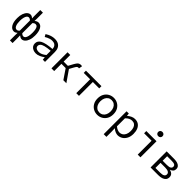

<svg xmlns="http://www.w3.org/2000/svg" viewBox="349 -2306 4102 4102"><g transform="rotate(45 2400.0 -255.5)"><path d="M260 205V50L262 -24Q246 -11 226.5 0.5Q207 12 182 12Q115 12 73.5 -54.5Q32 -121 32 -242Q32 -321 53 -378.5Q74 -436 108.5 -467Q143 -498 182 -498Q207 -498 226.5 -487.5Q246 -477 262 -462L260 -536V-712H340V-536L338 -460Q356 -477 379 -487.5Q402 -498 426 -498Q494 -498 531 -430.5Q568 -363 568 -250Q568 -168 547 -109Q526 -50 491.5 -19Q457 12 417 12Q397 12 376.5 1.5Q356 -9 338 -24L340 50V205ZM201 -57Q218 -57 232.5 -65.5Q247 -74 262 -92V-396Q247 -413 231 -421Q215 -429 197 -429Q172 -429 153.5 -405.5Q135 -382 124.5 -340Q114 -298 114 -242Q114 -156 135.5 -106.5Q157 -57 201 -57ZM401 -57Q428 -57 447 -80Q466 -103 476 -146.5Q486 -190 486 -250Q486 -304 478.5 -344Q471 -384 453 -406.5Q435 -429 404 -429Q388 -429 371.5 -420.5Q355 -412 338 -395V-90Q355 -72 371.5 -64.5Q388 -57 401 -57Z M846 12Q801 12 763 -4.5Q725 -21 703 -52Q681 -83 681 -126Q681 -208 763 -250.5Q845 -293 1033 -308Q1032 -341 1019.5 -369Q1007 -397 979 -413.5Q951 -430 904 -430Q873 -430 842.5 -421.5Q812 -413 784.5 -399.5Q757 -386 734 -372L702 -428Q726 -444 760.5 -460.5Q795 -477 835 -487.5Q875 -498 918 -498Q985 -498 1028.5 -473Q1072 -448 1093.5 -403.5Q1115 -359 1115 -298V0H1048L1041 -66H1038Q998 -34 948 -11Q898 12 846 12ZM868 -54Q910 -54 951 -73Q992 -92 1033 -126V-254Q929 -245 869.5 -229Q810 -213 785.5 -188.5Q761 -164 761 -132Q761 -105 776 -87.5Q791 -70 815.5 -62Q840 -54 868 -54Z M1310 0V-486H1392V-286H1561L1760 0H1669L1520 -219H1392V0ZM1573 -237 1501 -251 1579 -394Q1602 -435 1620.5 -457.5Q1639 -480 1660 -489Q1681 -498 1708 -498Q1726 -498 1740 -492L1726 -415Q1721 -417 1716.5 -417.5Q1712 -418 1706 -418Q1687 -418 1673 -405.5Q1659 -393 1636 -352Z M2059 0V-419H1866V-486H2334V-419H2141V0Z M2700 12Q2636 12 2581.5 -18Q2527 -48 2493.5 -105Q2460 -162 2460 -242Q2460 -324 2493.5 -381Q2527 -438 2581.5 -468Q2636 -498 2700 -498Q2764 -498 2818.5 -468Q2873 -438 2906.5 -381Q2940 -324 2940 -242Q2940 -162 2906.5 -105Q2873 -48 2818.5 -18Q2764 12 2700 12ZM2700 -56Q2747 -56 2782 -79.5Q2817 -103 2836 -145Q2855 -187 2855 -242Q2855 -298 2836 -340.5Q2817 -383 2782 -406.5Q2747 -430 2700 -430Q2653 -430 2618.5 -406.5Q2584 -383 2564.5 -340.5Q2545 -298 2545 -242Q2545 -187 2564.5 -145Q2584 -103 2618.5 -79.5Q2653 -56 2700 -56Z M3093 205V-486H3161L3168 -424H3171Q3205 -456 3249.5 -477Q3294 -498 3339 -498Q3405 -498 3449.5 -467.5Q3494 -437 3517 -381.5Q3540 -326 3540 -250Q3540 -168 3509 -109Q3478 -50 3428 -19Q3378 12 3319 12Q3286 12 3246.5 -4.5Q3207 -21 3174 -51H3171L3175 41V205ZM3305 -57Q3348 -57 3382 -80Q3416 -103 3435.5 -146.5Q3455 -190 3455 -250Q3455 -303 3441 -343.5Q3427 -384 3397 -406.5Q3367 -429 3318 -429Q3285 -429 3248.5 -411.5Q3212 -394 3175 -356V-114Q3210 -83 3245.5 -70Q3281 -57 3305 -57Z M3916 0V-419H3690V-486H3998V0ZM3948 -588Q3920 -588 3901 -605.5Q3882 -623 3882 -652Q3882 -681 3901 -698.5Q3920 -716 3948 -716Q3976 -716 3995 -698.5Q4014 -681 4014 -652Q4014 -623 3995 -605.5Q3976 -588 3948 -588Z M4304 0V-486H4529Q4585 -486 4627.5 -473.5Q4670 -461 4694 -434Q4718 -407 4718 -363Q4718 -323 4695 -297Q4672 -271 4633 -259V-256Q4662 -249 4686 -235Q4710 -221 4724.5 -197.5Q4739 -174 4739 -139Q4739 -91 4713 -60Q4687 -29 4641.5 -14.5Q4596 0 4537 0ZM4385 -284H4515Q4581 -284 4609.5 -302.5Q4638 -321 4638 -355Q4638 -389 4610.5 -404.5Q4583 -420 4521 -420H4385ZM4385 -66H4528Q4594 -66 4625.5 -85Q4657 -104 4657 -144Q4657 -181 4623 -200.5Q4589 -220 4523 -220H4385Z"/></g></svg>

Font: Source Code Pro
Style: Regular
Weight: 400
Monospace: yes
Designer: Paul D. Hunt, Teo Tuominen
Foundry: Adobe Systems Incorporated
Version: Version 1.018;hotconv 1.0.116;makeotfexe 2.5.65601